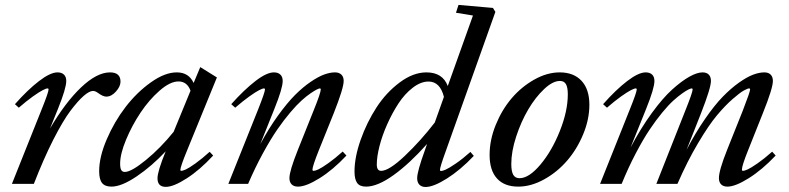

<svg xmlns="http://www.w3.org/2000/svg" viewBox="-20 -745 3196 778"><path d="M28.3 0 149.4 -303.2Q176.8 -371.1 176.8 -382.8Q176.8 -386.7 172.4 -386.7Q167 -386.7 153.1 -379.6Q139.2 -372.6 113 -354Q86.9 -335.4 56.2 -308.6L40.5 -322.8Q91.8 -380.9 137.9 -416.3Q184.1 -451.7 212.9 -451.7Q230 -451.7 239.3 -442.6Q248.5 -433.6 248.5 -417Q248.5 -387.2 214.8 -303.7L182.6 -224.1Q244.6 -330.1 308.6 -390.9Q372.6 -451.7 425.8 -451.7Q468.3 -451.7 468.3 -414.1Q468.3 -395 450 -374.3Q431.6 -353.5 410.6 -353.5Q397.5 -353.5 377.4 -368.2Q366.2 -376.5 356.9 -376.5Q342.3 -376.5 319.6 -356.9Q296.9 -337.4 266.1 -296.9Q235.4 -256.3 196 -179Q156.7 -101.6 117.2 0Z M431.6 11.2Q405.3 11.2 393.6 -3.4Q381.8 -18.1 381.8 -51.3Q381.8 -108.9 412.4 -180.2Q442.9 -251.5 488.5 -311Q534.2 -370.6 591.1 -411.1Q647.9 -451.7 696.3 -451.7Q745.1 -451.7 764.6 -408.7L791.5 -473.1L858.9 -431.2L737.8 -134.8Q710.9 -69.3 710.9 -56.6Q710.9 -52.7 714.4 -52.7Q720.2 -52.7 732.9 -58.3Q745.6 -64 772 -82.8Q798.3 -101.6 829.6 -129.9L843.8 -114.7Q789.6 -56.2 736.3 -22Q683.1 12.2 651.9 12.2Q618.2 12.2 618.2 -22.5Q618.2 -50.8 651.4 -131.8Q594.7 -71.3 533.4 -30Q472.2 11.2 431.6 11.2ZM466.8 -82Q466.8 -64 471.2 -56.2Q475.6 -48.3 485.8 -48.3Q512.2 -48.3 571.3 -96.7Q630.4 -145 683.6 -210.9L752 -377.4Q738.3 -415 703.1 -415Q669.4 -415 626.7 -377.7Q584 -340.3 549.3 -288.3Q514.6 -236.3 490.7 -178.7Q466.8 -121.1 466.8 -82Z M905.3 0 1026.4 -302.7Q1053.7 -371.6 1053.7 -382.8Q1053.7 -386.7 1049.3 -386.7Q1043.9 -386.7 1030 -379.6Q1016.1 -372.6 990 -354Q963.9 -335.4 933.1 -308.6L917 -322.8Q969.2 -381.3 1014.9 -416.5Q1060.5 -451.7 1089.8 -451.7Q1106.9 -451.7 1116.2 -442.6Q1125.5 -433.6 1125.5 -417Q1125.5 -387.2 1091.8 -303.7L1034.7 -161.1Q1069.3 -225.1 1106.4 -276.6Q1143.6 -328.1 1175.5 -360.1Q1207.5 -392.1 1238.8 -413.3Q1270 -434.6 1293.7 -443.1Q1317.4 -451.7 1337.4 -451.7Q1354 -451.7 1363.3 -442.6Q1372.6 -433.6 1372.6 -417Q1372.6 -387.7 1332.5 -286.6L1272 -136.2Q1246.1 -71.3 1246.1 -57.6Q1246.1 -52.7 1251 -52.7Q1257.3 -52.7 1270.5 -58.8Q1283.7 -64.9 1310.3 -83.7Q1336.9 -102.5 1368.7 -130.9L1383.8 -114.7Q1329.1 -56.6 1274.7 -22.7Q1220.2 11.2 1187.5 11.2Q1170.9 11.2 1161.9 2.2Q1152.8 -6.8 1152.8 -23.4Q1152.8 -52.2 1187 -137.7L1250.5 -296.4Q1279.8 -368.7 1279.8 -382.8Q1279.8 -386.7 1275.9 -386.7Q1272.9 -386.7 1264.2 -382.6Q1255.4 -378.4 1238.5 -366.9Q1221.7 -355.5 1201.9 -337.6Q1182.1 -319.8 1156 -289.1Q1129.9 -258.3 1103.3 -219.7Q1076.7 -181.2 1045.4 -124Q1014.2 -66.9 985.4 0Z M1463.4 11.2Q1437.5 11.2 1427 -3.9Q1416.5 -19 1416.5 -49.8Q1416.5 -107.9 1441.4 -178.5Q1466.3 -249 1505.6 -309.6Q1544.9 -370.1 1599.6 -410.9Q1654.3 -451.7 1708 -451.7Q1773.4 -451.7 1794.4 -396.5L1896.5 -682.1L1827.6 -693.4L1837.9 -725.1L1977.5 -712.9L1987.3 -696.8L1787.1 -134.8Q1762.7 -67.9 1762.7 -56.2Q1762.7 -52.2 1767.6 -52.2Q1773.4 -52.2 1786.4 -57.9Q1799.3 -63.5 1826.9 -82.3Q1854.5 -101.1 1886.2 -129.4L1899.9 -113.3Q1845.2 -55.7 1790.8 -21.5Q1736.3 12.7 1704.6 12.7Q1688.5 12.7 1679.4 3.4Q1670.4 -5.9 1670.4 -22.9Q1670.4 -50.3 1701.7 -136.2L1710.4 -161.6Q1640.1 -82.5 1575 -35.6Q1509.8 11.2 1463.4 11.2ZM1506.8 -78.6Q1506.8 -52.7 1524.4 -52.7Q1556.2 -52.7 1620.4 -113.5Q1684.6 -174.3 1741.7 -248.5L1778.8 -352.5Q1763.2 -414.6 1716.3 -414.6Q1685.1 -414.6 1652.6 -389.6Q1620.1 -364.7 1594.7 -325.9Q1569.3 -287.1 1549.1 -241.7Q1528.8 -196.3 1517.8 -153.1Q1506.8 -109.9 1506.8 -78.6Z M2080.1 11.2Q2023.9 11.2 1993.9 -21.7Q1963.9 -54.7 1963.9 -117.2Q1963.9 -177.7 1988.8 -239Q2013.7 -300.3 2053.2 -346.7Q2092.8 -393.1 2144.8 -422.4Q2196.8 -451.7 2248 -451.7Q2304.7 -451.7 2336.4 -417.5Q2368.2 -383.3 2368.2 -320.3Q2368.2 -261.2 2343 -200.7Q2317.9 -140.1 2277.8 -93.8Q2237.8 -47.4 2184.8 -18.1Q2131.8 11.2 2080.1 11.2ZM2085 -22.9Q2123.5 -22.9 2169.9 -78.1Q2216.3 -133.3 2248.5 -214.1Q2280.8 -294.9 2280.8 -362.8Q2280.8 -391.1 2273.2 -404.1Q2265.6 -417 2249 -417Q2219.7 -417 2184.6 -383.8Q2149.4 -350.6 2120.4 -301.3Q2091.3 -252 2071.5 -191.4Q2051.8 -130.9 2051.8 -80.6Q2051.8 -50.3 2059.8 -36.6Q2067.9 -22.9 2085 -22.9Z M2411.6 0 2532.7 -303.2Q2560.1 -371.1 2560.1 -382.8Q2560.1 -386.7 2555.7 -386.7Q2550.3 -386.7 2536.4 -379.6Q2522.5 -372.6 2496.3 -354Q2470.2 -335.4 2439.5 -308.6L2423.8 -322.8Q2475.1 -380.9 2521.2 -416.3Q2567.4 -451.7 2596.2 -451.7Q2613.3 -451.7 2622.6 -442.6Q2631.8 -433.6 2631.8 -417Q2631.8 -387.2 2598.1 -303.7L2535.2 -147.5Q2576.2 -225.1 2620.8 -286.4Q2665.5 -347.7 2703.6 -382.1Q2741.7 -416.5 2773.2 -434.1Q2804.7 -451.7 2826.7 -451.7Q2843.3 -451.7 2852.1 -442.6Q2860.8 -433.6 2860.8 -417Q2860.8 -388.7 2820.8 -286.6L2762.2 -138.2Q2798.3 -207.5 2836.7 -262.9Q2875 -318.4 2908.4 -352.8Q2941.9 -387.2 2974.4 -410.2Q3006.8 -433.1 3031.7 -442.4Q3056.6 -451.7 3077.1 -451.7Q3093.8 -451.7 3102.8 -442.6Q3111.8 -433.6 3111.8 -417Q3111.8 -387.2 3071.3 -286.6L3011.2 -135.7Q2986.3 -73.7 2986.3 -57.6Q2986.3 -52.7 2990.7 -52.7Q2996.6 -52.7 3009.8 -58.6Q3022.9 -64.5 3050 -83.3Q3077.1 -102.1 3108.9 -130.4L3123 -114.7Q3067.9 -56.6 3013.7 -22.7Q2959.5 11.2 2927.7 11.2Q2911.1 11.2 2902.1 2.2Q2893.1 -6.8 2893.1 -23.4Q2893.1 -54.2 2926.3 -137.7L2989.7 -296.4Q3019.5 -373 3019.5 -382.8Q3019.5 -386.7 3015.1 -386.7Q3009.8 -386.7 2994.4 -378.4Q2979 -370.1 2949 -344Q2918.9 -317.9 2885.5 -278.1Q2852.1 -238.3 2808.6 -165Q2765.1 -91.8 2725.1 0H2639.6L2756.8 -296.4Q2786.6 -370.6 2786.6 -382.8Q2786.6 -386.7 2782.2 -386.7Q2779.3 -386.7 2770.3 -382.6Q2761.2 -378.4 2744.9 -366.9Q2728.5 -355.5 2708.7 -337.6Q2689 -319.8 2663.6 -289.1Q2638.2 -258.3 2612.3 -219.7Q2586.4 -181.2 2556.4 -124Q2526.4 -66.9 2499 0Z"/></svg>

Font: Elstob 10pt Medium
Style: Italic
Weight: 500
Italic angle: -20°
Designer: Peter S. Baker
Version: Version 1.015